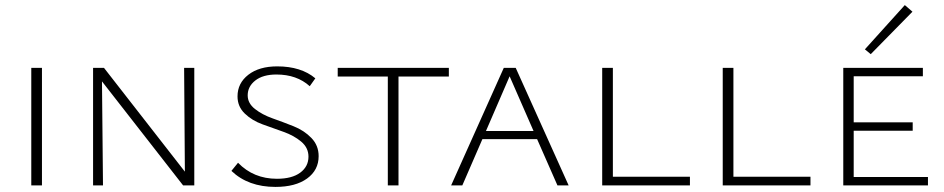

<svg xmlns="http://www.w3.org/2000/svg" viewBox="-20 -729 3714 755"><path d="M103 0V-462H145V0Z M704 -462H744V0H700L381 -409L385 0H346V-462H389L707 -54Z M1193 -113Q1193 -148 1164.5 -172Q1136 -196 1095 -210.5Q1054 -225 1012.5 -240Q971 -255 942.5 -282.5Q914 -310 914 -350Q914 -402 956.5 -435Q999 -468 1070 -468Q1164 -468 1220 -421L1198 -390Q1147 -436 1067 -436Q1014 -436 984 -412.5Q954 -389 954 -354Q954 -323 982.5 -300.5Q1011 -278 1052 -263.5Q1093 -249 1134.5 -232.5Q1176 -216 1204.5 -186.5Q1233 -157 1233 -115Q1233 -60 1187.5 -27Q1142 6 1063 6Q956 6 890 -57L916 -89Q977 -26 1069 -26Q1128 -26 1160.5 -50Q1193 -74 1193 -113Z M1745 -462V-428H1547V0H1505V-428H1308V-462Z M2172 0 2092 -182H1877L1798 0H1754L1961 -462H2008L2216 0ZM1891 -214H2078L1984 -429Z M2390 -34H2693V0H2348V-462H2390Z M2864 -34H3167V0H2822V-462H2864Z M3568 -683 3404 -516 3381 -535 3538 -709ZM3337 -33H3629V0H3296V-462H3609V-429H3337V-248H3569V-215H3337Z"/></svg>

Font: EauTestSC Light
Style: Regular
Weight: 300
Designer: Christian Thalmann (Catharsis Fonts)
Version: Version 0.001;PS 000.001;hotconv 1.0.88;makeotf.lib2.5.64775